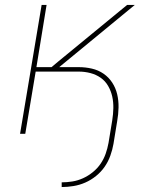

<svg xmlns="http://www.w3.org/2000/svg" viewBox="-20 -540 640 775"><path d="M229 215V196Q250 196 272 192.5Q294 189 315 179.5Q336 170 354.5 155Q373 140 386 121Q399 102 406.5 80.5Q414 59 418 37L433 -54Q437 -79 437.5 -103.5Q438 -128 433 -150.5Q428 -173 416.5 -193Q405 -213 386.5 -226Q368 -239 345 -245Q322 -251 298 -251H124L82 0H61L148 -520H168L127 -269H188L213 -290L493 -520H524L219 -269H298Q325 -269 351 -263Q377 -257 398 -242.5Q419 -228 433 -206.5Q447 -185 453 -159.5Q459 -134 458.5 -106.5Q458 -79 453 -51L438 41Q434 64 425.5 88Q417 112 402.5 133Q388 154 367.5 170.5Q347 187 324 197Q301 207 276.5 211Q252 215 229 215Z"/></svg>

Font: Iosevka SS04 Thin Extended
Style: Italic
Weight: 100
Width: 7
Italic angle: -9°
Monospace: yes
Designer: Belleve Invis
Foundry: Belleve Invis
Version: Version 19.0.0; ttfautohint (v1.8.4)